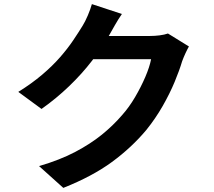

<svg xmlns="http://www.w3.org/2000/svg" viewBox="-20 -848 1040 934"><path d="M899 -622Q891 -608 882 -588.5Q873 -569 866 -550Q853 -506 829.5 -449.5Q806 -393 771.5 -332.5Q737 -272 692 -216Q620 -130 524.5 -60Q429 10 288 66L170 -40Q272 -70 346 -109Q420 -148 475 -192.5Q530 -237 573 -287Q608 -326 637 -375.5Q666 -425 687 -474Q708 -523 715 -560H378L424 -673Q438 -673 467.5 -673Q497 -673 534.5 -673Q572 -673 608.5 -673Q645 -673 672.5 -673Q700 -673 710 -673Q733 -673 756.5 -676Q780 -679 797 -685ZM573 -780Q555 -754 538 -724Q521 -694 512 -678Q478 -618 428.5 -553.5Q379 -489 316 -428.5Q253 -368 182 -318L69 -401Q135 -442 185.5 -485Q236 -528 273 -570.5Q310 -613 336.5 -652.5Q363 -692 382 -723Q394 -742 407 -772.5Q420 -803 427 -828Z"/></svg>

Font: Noto Sans KR
Style: Bold
Weight: 700
Designer: Ryoko NISHIZUKA  (kana, bopomofo & ideographs); Paul D. Hunt (Latin, Greek & Cyrillic); Sandoll Communications , Soo-you
Foundry: Adobe
Version: Version 2.004-H2;hotconv 1.0.118;makeotfexe 2.5.65603